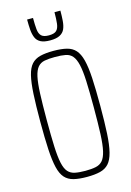

<svg xmlns="http://www.w3.org/2000/svg" viewBox="-134 -962 706 1036"><g transform="rotate(-15 219.0 -444.0)"><path d="M219 8Q175 8 145 0.5Q115 -7 96.5 -27.5Q78 -48 68.5 -87.5Q59 -127 55.5 -189.5Q52 -252 52 -344Q52 -437 55.5 -499.5Q59 -562 68.5 -601Q78 -640 96.5 -660.5Q115 -681 145 -688.5Q175 -696 219 -696Q263 -696 293 -688.5Q323 -681 341.5 -660.5Q360 -640 370 -601Q380 -562 383.5 -499.5Q387 -437 387 -344Q387 -252 383.5 -189.5Q380 -127 370 -87.5Q360 -48 341.5 -27.5Q323 -7 293 0.5Q263 8 219 8ZM219 -26Q254 -26 277.5 -31Q301 -36 315.5 -52.5Q330 -69 338 -103.5Q346 -138 348.5 -196.5Q351 -255 351 -344Q351 -434 348.5 -492.5Q346 -551 338 -585Q330 -619 315.5 -636Q301 -653 277.5 -657.5Q254 -662 219 -662Q184 -662 160.5 -657.5Q137 -653 122.5 -636Q108 -619 100.5 -585Q93 -551 90.5 -492.5Q88 -434 88 -344Q88 -255 90.5 -196.5Q93 -138 100.5 -103.5Q108 -69 122.5 -52.5Q137 -36 160.5 -31Q184 -26 219 -26ZM218 -755Q184 -755 165 -765Q146 -775 138 -794Q130 -813 128 -838.5Q126 -864 126 -896H159Q159 -858 161.5 -832.5Q164 -807 176.5 -795Q189 -783 218 -783Q248 -783 260.5 -795Q273 -807 276 -832.5Q279 -858 279 -896H312Q312 -865 310 -839Q308 -813 300 -794.5Q292 -776 272.5 -765.5Q253 -755 218 -755Z"/></g></svg>

Font: Saira ExtraCondensed Thin
Style: Regular
Weight: 250
Width: 2
Designer: Hector Gatti with collaboration of the Omnibus-Type team
Foundry: Omnibus-Type
Version: Version 1.101